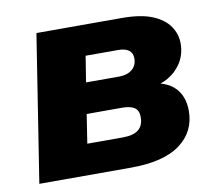

<svg xmlns="http://www.w3.org/2000/svg" viewBox="-61 -563 717 634"><g transform="rotate(-10 297.0 -246.0)"><path d="M22 0 99 -492H385Q449 -492 487.5 -476Q526 -460 544 -433.5Q562 -407 562 -376Q562 -341 545.5 -313.5Q529 -286 500.5 -269Q472 -252 434 -248L437 -263Q495 -258 522.5 -229Q550 -200 550 -152Q550 -82 494.5 -41Q439 0 329 0ZM201 -103H319Q356 -103 373 -117Q390 -131 390 -159Q390 -181 376.5 -190.5Q363 -200 335 -200H216ZM232 -303H344Q370 -303 386.5 -316.5Q403 -330 403 -354Q403 -372 390.5 -381Q378 -390 356 -390H246Z"/></g></svg>

Font: Nunito Sans 12pt Black
Style: Italic
Weight: 900
Italic angle: -9°
Designer: Vernon Adams
Foundry: Vernon Adams
Version: Version 3.101;gftools[0.9.27]